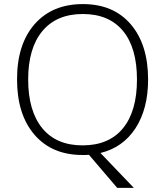

<svg xmlns="http://www.w3.org/2000/svg" viewBox="-20 -745 804 935"><path d="M381.8 9.8Q232.9 9.8 147.9 -88.9Q63 -187.5 63 -358.6Q63 -529.8 148.7 -627.4Q234.4 -725.1 383.5 -725.1Q532.7 -725.1 616.9 -626.5Q701.2 -527.8 701.2 -357.9Q701.2 -214.8 639.6 -120.1Q578.1 -26.4 469.2 0L631.8 169.9H550.8L413.1 8.8L397 9.8ZM647 -357.7Q647 -512.2 578.9 -594.5Q510.7 -676.8 383.3 -676.8Q255.9 -676.8 186.5 -593.8Q117.2 -510.7 117.2 -357.9Q117.2 -205.1 185.5 -121.1Q253.9 -37.1 382.1 -37.1Q510.3 -37.1 578.6 -120.1Q647 -203.1 647 -357.7Z"/></svg>

Font: Open Sans Hebrew Light
Style: Regular
Weight: 300
Foundry: Ascender Corporation, Yanek Iontef
Version: Version 2.001;PS 002.001;hotconv 1.0.70;makeotf.lib2.5.58329